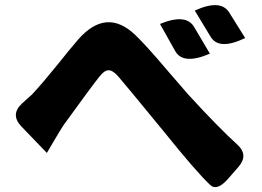

<svg xmlns="http://www.w3.org/2000/svg" viewBox="-20 -749 1040 762"><path d="M65 -247Q20 -294 67 -338L107 -374Q148 -418 203 -486Q258 -555 291 -593Q402 -719 516 -611Q559 -570 637 -478Q715 -387 726 -375Q848 -242 922 -175Q968 -133 925 -85L883 -37Q840 11 813 -16Q758 -68 631 -226Q462 -432 449 -446Q426 -472 409 -470Q393 -469 373 -443Q342 -404 232 -252Q219 -232 196 -193L166 -142ZM615 -654Q719 -697 751 -641L813 -536Q706 -490 675 -547L615 -654ZM753 -707Q856 -754 890 -699L953 -598Q849 -548 816 -603L753 -707Z"/></svg>

Font: Swei Half Moon CJK SC
Style: Black
Weight: 900
Version: Version 2.071